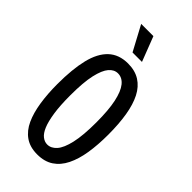

<svg xmlns="http://www.w3.org/2000/svg" viewBox="-270 -940 1021 1021"><g transform="rotate(45 241.0 -429.0)"><path d="M239 12Q184 12 147.5 -13.5Q111 -39 90 -85Q69 -131 59.5 -193.5Q50 -256 50 -329Q50 -441 68.5 -517Q87 -593 129 -632.5Q171 -672 239 -672Q292 -672 329 -648.5Q366 -625 388.5 -581Q411 -537 421.5 -473.5Q432 -410 432 -330Q432 -253 422 -190.5Q412 -128 389.5 -82.5Q367 -37 330 -12.5Q293 12 239 12ZM239 -63Q268 -63 291 -89Q314 -115 327.5 -174Q341 -233 341 -331Q341 -423 328.5 -481.5Q316 -540 293 -568.5Q270 -597 238 -597Q210 -597 188.5 -572Q167 -547 154 -490Q141 -433 141 -335Q141 -258 149 -205.5Q157 -153 170 -122Q183 -91 201 -77Q219 -63 239 -63ZM214 -730 139 -870H231L285 -730Z"/></g></svg>

Font: Bricolage Grotesque 24pt Condensed
Style: Regular
Weight: 400
Width: 3
Designer: Mathieu Triay
Foundry: Atelier Triay
Version: Version 1.001;gftools[0.9.33.dev8+g029e19f]